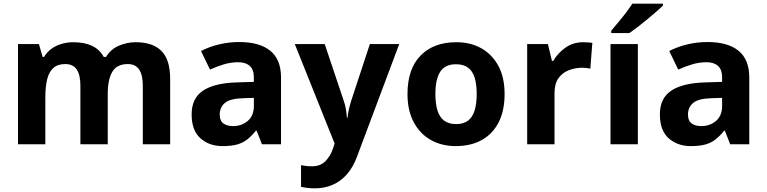

<svg xmlns="http://www.w3.org/2000/svg" viewBox="-20 -786 4177 1046"><path d="M719 -556Q812 -556 859.5 -508.5Q907 -461 907 -356V0H758V-319.4Q758 -377.7 738 -407.4Q718 -437 675.8 -437Q617 -437 592 -395Q567 -353 567 -273.5V0H418V-319.4Q418 -377.7 398 -407.4Q378 -437 335.5 -437Q294.5 -437 271 -416Q247.5 -395.1 237.2 -355Q227 -315 227 -256.8V0H78V-546H192L212.2 -476H220Q237 -504 262 -521.5Q286.9 -539 317.5 -547.5Q348 -556 379 -556Q439 -556 481 -536.5Q523 -517 545 -476H558Q583 -518 627.5 -537Q672 -556 719 -556Z M1284 -557Q1394 -557 1452.5 -509.5Q1511 -462 1511 -364V0H1407L1378 -74H1374Q1351 -45 1326.5 -26Q1302 -7 1270.5 1.5Q1239 10 1193 10Q1120 10 1072 -32.5Q1024 -75 1024 -163Q1024 -250 1085 -291.5Q1146 -333 1268 -337L1363 -340V-364Q1363 -407 1340.5 -427Q1318 -447 1278 -447Q1238 -447 1200 -435.5Q1162 -424 1124 -407L1075 -508Q1119 -531 1172.5 -544Q1226 -557 1284 -557ZM1305 -251Q1233 -249 1205 -225Q1177 -201 1177 -162Q1177 -128 1197 -113.5Q1217 -99 1249 -99Q1297 -99 1330 -127.5Q1363 -156 1363 -208V-253Z M1586 -546H1749L1852 -239Q1860 -217 1864 -193.5Q1868 -170 1870 -144H1873Q1876 -170 1881.5 -193.5Q1887 -217 1894 -239L1995 -546H2155L1924 70Q1903 126 1869.5 164Q1836 202 1792 221Q1748 240 1696 240Q1671 240 1652.5 237.5Q1634 235 1620 232V114Q1631 116 1646.5 118Q1662 120 1679 120Q1726 120 1753.5 91.5Q1781 63 1794 23L1803 -4Z M2729 -273.8Q2729 -183 2696.5 -119.5Q2664 -56 2604.3 -23Q2544.7 10 2462.6 10Q2387 10 2327.7 -23.1Q2268.4 -56.2 2234.2 -119.8Q2200 -183.4 2200 -274Q2200 -410 2271 -483Q2342 -556 2466 -556Q2543.4 -556 2602.2 -523Q2661 -490 2695 -427.3Q2729 -364.5 2729 -273.8ZM2352 -273.8Q2352 -220 2363.5 -183.5Q2375 -147 2400 -128.5Q2425 -110 2465 -110Q2505 -110 2529.5 -128.5Q2554 -147 2565.5 -183.5Q2577 -220 2577 -273.6Q2577 -328 2565.5 -364Q2554 -400 2529 -418Q2504.1 -436 2464.3 -436Q2405 -436 2378.5 -395.5Q2352 -355 2352 -273.8Z M3157 -556Q3168 -556 3183 -555Q3198 -554 3207 -552L3196 -412Q3189 -414 3175.5 -415.5Q3162 -417 3152 -417Q3114 -417 3079 -403.5Q3044 -390 3022.5 -360Q3001 -330 3001 -278V0H2852V-546H2965L2987 -454H2994Q3018 -496 3060 -526Q3102 -556 3157 -556Z M3455 0H3306V-546H3455ZM3592 -756Q3578 -742 3555 -722Q3532 -702 3505.5 -680Q3479 -658 3453.5 -638.5Q3428 -619 3409 -606H3310V-619Q3326 -638 3347.5 -663.5Q3369 -689 3390 -716.5Q3411 -744 3425 -766H3592Z M3835 -557Q3945 -557 4003.5 -509.5Q4062 -462 4062 -364V0H3958L3929 -74H3925Q3902 -45 3877.5 -26Q3853 -7 3821.5 1.5Q3790 10 3744 10Q3671 10 3623 -32.5Q3575 -75 3575 -163Q3575 -250 3636 -291.5Q3697 -333 3819 -337L3914 -340V-364Q3914 -407 3891.5 -427Q3869 -447 3829 -447Q3789 -447 3751 -435.5Q3713 -424 3675 -407L3626 -508Q3670 -531 3723.5 -544Q3777 -557 3835 -557ZM3856 -251Q3784 -249 3756 -225Q3728 -201 3728 -162Q3728 -128 3748 -113.5Q3768 -99 3800 -99Q3848 -99 3881 -127.5Q3914 -156 3914 -208V-253Z"/></svg>

Font: Noto Sans Canadian Aboriginal
Style: Regular
Weight: 400
Designer: Monotype Design Team, Typotheque's Kevin King
Foundry: Monotype Imaging Inc.
Version: Version 2.002